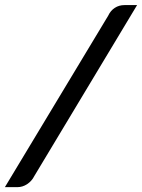

<svg xmlns="http://www.w3.org/2000/svg" viewBox="-69 -707 572 773"><path d="M69.3 1.5Q64 12.2 56.4 20.5Q48.8 28.8 39.8 34.7Q30.8 40.5 21 43.5Q11.2 46.4 2 46.4H-49.3L366.7 -644Q376 -664.1 393.1 -675.3Q410.2 -686.5 432.1 -686.5H482.9Z"/></svg>

Font: Carlito
Style: Bold Italic
Weight: 700
Italic angle: -7°
Designer: Lukasz Dziedzic
Foundry: tyPoland Lukasz Dziedzic
Version: Version 1.104